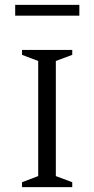

<svg xmlns="http://www.w3.org/2000/svg" viewBox="-20 -764 385 784"><path d="M70 0V-20L136 -45V-515L70 -540V-560H275V-540L208 -515V-45L275 -20V0ZM42 -700V-744H304V-700Z"/></svg>

Font: Spectral SC Light
Style: Regular
Weight: 300
Designer: Jean-Baptiste Levee
Foundry: Production Type
Version: Version 2.001